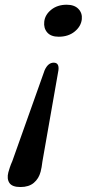

<svg xmlns="http://www.w3.org/2000/svg" viewBox="-20 -610 365 792"><path d="M64.5 161.5Q30 161.5 18.8 144.5Q7.5 127.5 14.5 100.5Q16.5 92.5 20.8 80Q25 67.5 30.5 55.5L164 -320Q178 -351.5 201.5 -351.5Q225 -351.5 221 -320L155 56Q152 82 147.5 98.5Q140 127 119.5 144.2Q99 161.5 64.5 161.5ZM255 -590.5Q287 -590.5 303.5 -573.2Q320 -556 317.5 -531Q314.5 -501.5 288.2 -480Q262 -458.5 222 -458.5Q190 -458.5 174.8 -476.2Q159.5 -494 162.5 -520.5Q165.5 -549 191.2 -569.8Q217 -590.5 255 -590.5Z"/></svg>

Font: Fraunces 9pt S050
Style: Italic
Weight: 400
Italic angle: -16°
Version: Version 1.000; ttfautohint (v1.8.3)